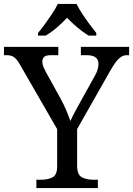

<svg xmlns="http://www.w3.org/2000/svg" viewBox="-25 -951 673 971"><path d="M159 0V-42H182Q215 -42 239.5 -53.5Q264 -65 264 -109V-298L79 -619Q63 -648 48.5 -660Q34 -672 8 -672H-5V-714H270V-672H233Q206 -672 197.5 -662.5Q189 -653 189 -640Q189 -626 195 -612Q201 -598 207 -587L281 -453Q298 -422 310.5 -392Q323 -362 331 -339Q340 -360 357 -391Q374 -422 391 -453L455 -568Q465 -585 469 -600.5Q473 -616 473 -628Q473 -672 413 -672H384V-714H628V-672H616Q595 -672 577 -655.5Q559 -639 533 -594L365 -298V-114Q365 -67 389 -54.5Q413 -42 447 -42H470V0ZM167 -784Q183 -803 202 -829Q221 -855 239 -882Q257 -909 267 -931H362Q373 -909 390.5 -882Q408 -855 427.5 -829Q447 -803 462 -784V-771H423Q395 -788 366 -812.5Q337 -837 314 -861Q292 -837 263.5 -812.5Q235 -788 206 -771H167Z"/></svg>

Font: Noto Serif Oriya
Style: Regular
Weight: 400
Designer: David Williams
Foundry: Google LLC, David Williams
Version: Version 1.051; ttfautohint (v1.8.4.7-5d5b)